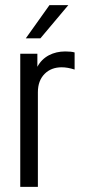

<svg xmlns="http://www.w3.org/2000/svg" viewBox="-20 -725 329 745"><path d="M58.6 -516.6H125V-465.8Q140.6 -495.1 169.9 -510.7Q198.2 -525.4 233.4 -525.4Q256.8 -525.4 269.5 -521.5V-455.1Q242.2 -463.9 219.7 -463.9Q178.7 -463.9 153.3 -438.5Q127 -412.1 127 -367.2V0H58.6ZM171.9 -705.1H245.1L136.7 -576.2H80.1Z"/></svg>

Font: Dinish Condensed
Style: Regular
Weight: 400
Width: 3
Designer: Bert Driehuis
Foundry: Playbeing
Version: Version 3.006; git-39231f3c-release